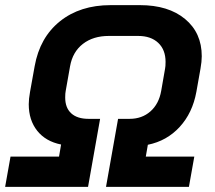

<svg xmlns="http://www.w3.org/2000/svg" viewBox="-26 -728 838 748"><path d="M15 -118H204L212 -165Q152 -177 119 -218.5Q86 -260 86 -322Q86 -342 91 -370L109 -470Q129 -582 207.5 -645Q286 -708 405 -708H519Q630 -708 695 -654Q760 -600 760 -509Q760 -488 755 -460L739 -370Q724 -288 674 -233.5Q624 -179 550 -164L542 -118H731L710 0H387L434 -265H479Q527 -265 560 -294Q593 -323 602 -374L617 -460Q619 -469 619 -487Q619 -534 590.5 -561Q562 -588 512 -588H398Q337 -588 297 -557Q257 -526 247 -470L230 -374Q228 -365 228 -348Q228 -308 251.5 -286.5Q275 -265 319 -265H364L317 0H-6Z"/></svg>

Font: Bai Jamjuree
Style: Bold Italic
Weight: 700
Italic angle: -10°
Designer: Katatrad Aksorn Co.,Ltd.
Foundry: Cadson Demak Co.,Ltd.
Version: Version 1.000; ttfautohint (v1.6)